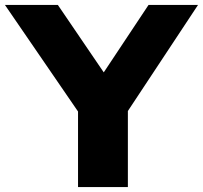

<svg xmlns="http://www.w3.org/2000/svg" viewBox="-46 -760 824 780"><path d="M271 0V-307L-26 -740H189L375.5 -466L557.5 -740H758.5L473.5 -309V0Z"/></svg>

Font: Encode Sans Expanded ExtraBold
Style: Regular
Weight: 800
Width: 7
Designer: Multiple Designers
Foundry: Impallari Type
Version: Version 3.000; ttfautohint (v1.8.3) -l 8 -r 50 -G 200 -x 14 